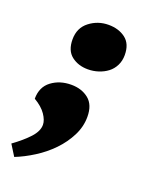

<svg xmlns="http://www.w3.org/2000/svg" viewBox="-125 -458 519 659"><g transform="rotate(20 134.0 -128.5)"><path d="M245 -318Q245 -297 236.5 -280Q228 -263 213.5 -252Q199 -241 180.5 -235Q162 -229 142 -229Q107 -229 82.5 -248Q58 -267 58 -308Q58 -350 88.5 -373.5Q119 -397 158 -397Q195 -397 220 -378Q245 -359 245 -318ZM197 -75Q197 -39 180 -5.5Q163 28 136 56Q109 84 75 105.5Q41 127 8 140L-17 100Q19 74 41 50Q63 26 63 3Q63 -14 49 -34.5Q35 -55 6 -72Q6 -115 36 -137.5Q66 -160 108 -160Q146 -160 171.5 -139.5Q197 -119 197 -75Z"/></g></svg>

Font: Racing Sans One
Style: Regular
Weight: 400
Designer: Pablo Impallari, Rodrigo Fuenzalida
Foundry: Pablo Impallari, Rodrigo Fuenzalida
Version: Version 1.001; ttfautohint (v0.8) -G 200 -r 50